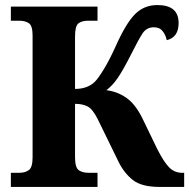

<svg xmlns="http://www.w3.org/2000/svg" viewBox="-20 -740 750 760"><path d="M23 0H366V-56H331Q306 -56 291.5 -66.5Q277 -77 277 -119V-329Q307 -329 327 -318.5Q347 -308 367 -268L450 -98Q472 -54 506.5 -27Q541 0 613 0H709V-56H701Q670 -56 649 -78Q628 -100 603 -149L542 -275Q514 -330 478.5 -354Q443 -378 401 -383Q424 -400 445 -430Q466 -460 498 -523Q528 -583 544 -607.5Q560 -632 589 -632Q612 -632 624 -616.5Q636 -601 640 -581Q687 -592 687 -649Q687 -720 603 -720Q550 -720 514 -683.5Q478 -647 438 -557Q413 -502 391 -466Q369 -430 356 -417Q327 -388 277 -388V-595Q277 -637 290.5 -647.5Q304 -658 329 -658H366V-714H23V-658H56Q80 -658 94.5 -648Q109 -638 109 -599V-117Q109 -78 94.5 -67Q80 -56 56 -56H23Z"/></svg>

Font: Noto Serif SemiCondensed Extra
Style: Regular
Weight: 800
Width: 4
Designer: Monotype Design Team
Foundry: Monotype Imaging Inc.
Version: Version 1.002